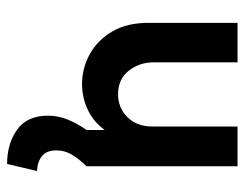

<svg xmlns="http://www.w3.org/2000/svg" viewBox="-93 -364 676 530"><g transform="rotate(90 245.0 -99.0)"><path d="M432.6 219.4Q376.4 219.4 337.8 191.7Q299.3 163.9 299.3 106.2Q299.3 78.5 310.1 52.1Q320.8 25.7 338.9 0V-50Q316.7 -19.4 283.3 -3.5Q250 12.5 211.8 12.5Q168.1 12.5 129.2 -9Q90.3 -30.6 66.7 -71.2Q43.1 -111.8 43.1 -170.1V-416.7H152.1V-184.7Q152.1 -145.8 175.3 -116.3Q198.6 -86.8 241 -86.8Q263.9 -86.8 284 -97.9Q304.2 -109 316.7 -130.2Q329.2 -151.4 329.2 -182.6V-416.7H438.9V0Q418.8 20.8 406.9 40.6Q395.1 60.4 395.1 83.3Q395.1 111.1 411.5 123.6Q427.8 136.1 452.1 136.8Z"/></g></svg>

Font: Afacad Flux SemiBold
Style: Regular
Weight: 600
Designer: Kristian Moeller
Foundry: Dicotype
Version: Version 1.100